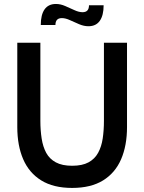

<svg xmlns="http://www.w3.org/2000/svg" viewBox="-20 -910 710 944"><path d="M334.5 14Q242.5 14 182.8 -23Q123 -60 94 -127.2Q65 -194.5 65 -285.5V-700H178.5V-316Q178.5 -269.5 184.8 -229Q191 -188.5 207.2 -158.5Q223.5 -128.5 254.5 -111.8Q285.5 -95 334.5 -95Q384.5 -95 415.2 -111.8Q446 -128.5 462.5 -158.8Q479 -189 485 -229.2Q491 -269.5 491 -316V-700H604.5V-285.5Q604.5 -194.5 575.5 -127.2Q546.5 -60 486.8 -23Q427 14 334.5 14ZM415 -781Q392.5 -781 369 -791Q345.5 -801 323.8 -811Q302 -821 284 -821Q252.5 -821 252.5 -787H180.5Q180.5 -837.5 199.2 -864Q218 -890.5 255 -890.5Q277.5 -890.5 301 -880.2Q324.5 -870 346.2 -860Q368 -850 386 -850Q417.5 -850 417.5 -884H489.5Q489.5 -834.5 470.8 -807.8Q452 -781 415 -781Z"/></svg>

Font: Cabin SemiCondensed SemiBold
Style: Regular
Weight: 600
Width: 4
Designer: Pablo Impallari
Foundry: Pablo Impallari. http://www.impallari.com Igino Marini. http://www.ikern.com
Version: Version 3.001